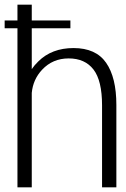

<svg xmlns="http://www.w3.org/2000/svg" viewBox="-22 -805 542 825"><path d="M-2 -683.5H53V0H114.5V-406Q120 -464 159 -505.5Q204.5 -554 273 -554Q343 -554 379.8 -506.2Q416.5 -458.5 416.5 -352.5V0H478V-354Q478 -472 434 -535.2Q390 -598.5 294 -598.5Q200.5 -598.5 142.5 -541Q126 -525 114.5 -508V-683.5H280.5V-717H114.5V-785H53V-717H-2Z"/></svg>

Font: Anybody Light
Style: Regular
Weight: 300
Designer: Tyler Finck
Foundry: Etcetera Type Company
Version: Version 1.111; ttfautohint (v1.8.4)